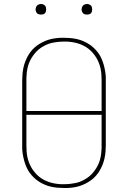

<svg xmlns="http://www.w3.org/2000/svg" viewBox="-20 -932 640 960"><path d="M300 8Q284 8 267.5 6.5Q251 5 235 1.5Q219 -2 204 -8.5Q189 -15 175.5 -23.5Q162 -32 150 -43.5Q138 -55 128.5 -68Q119 -81 112.5 -96Q106 -111 101.5 -126.5Q97 -142 94 -160.5Q91 -179 91 -191V-530Q91 -546 92.5 -562.5Q94 -579 97.5 -595Q101 -611 107 -626Q113 -641 121 -655Q129 -669 140 -681.5Q151 -694 164 -703.5Q177 -713 191.5 -720.5Q206 -728 221.5 -733Q237 -738 256 -740.5Q275 -743 286 -743H300Q316 -743 332.5 -741.5Q349 -740 365 -736.5Q381 -733 396 -726.5Q411 -720 424.5 -711.5Q438 -703 450 -691.5Q462 -680 471.5 -667Q481 -654 487.5 -639Q494 -624 498.5 -608.5Q503 -593 506 -574.5Q509 -556 509 -545V-205Q509 -189 507.5 -172.5Q506 -156 502.5 -140Q499 -124 493 -109Q487 -94 479 -80Q471 -66 460 -53.5Q449 -41 436 -31.5Q423 -22 408.5 -14.5Q394 -7 378.5 -2Q363 3 344 5.5Q325 8 314 8ZM488 -377V-530Q488 -545 487 -559.5Q486 -574 483 -588.5Q480 -603 474.5 -617Q469 -631 461.5 -643.5Q454 -656 444 -667.5Q434 -679 422.5 -688Q411 -697 398 -703.5Q385 -710 371 -714.5Q357 -719 340 -721.5Q323 -724 313 -724H300Q285 -724 270.5 -722.5Q256 -721 241.5 -718Q227 -715 213.5 -709Q200 -703 187.5 -695Q175 -687 164.5 -676.5Q154 -666 145.5 -654Q137 -642 130.5 -629Q124 -616 120 -601.5Q116 -587 114 -570Q112 -553 112 -543V-377ZM287 -11H300Q315 -11 329.5 -12.5Q344 -14 358.5 -17Q373 -20 386.5 -26Q400 -32 412.5 -40Q425 -48 435.5 -58.5Q446 -69 454.5 -81Q463 -93 469.5 -106Q476 -119 480 -133.5Q484 -148 486 -165Q488 -182 488 -192V-358H112V-205Q112 -190 113 -175.5Q114 -161 117 -146.5Q120 -132 125.5 -118Q131 -104 138.5 -91.5Q146 -79 156 -67.5Q166 -56 177.5 -47Q189 -38 202 -31.5Q215 -25 229 -20.5Q243 -16 260 -13.5Q277 -11 287 -11ZM415 -859Q410 -859 404.5 -860.5Q399 -862 395.5 -865.5Q392 -869 390 -874.5Q388 -880 388 -885Q388 -890 390 -895.5Q392 -901 395.5 -904.5Q399 -908 404.5 -910Q410 -912 415 -912Q420 -912 425.5 -910Q431 -908 434.5 -904.5Q438 -901 439.5 -895.5Q441 -890 441 -885Q441 -880 439.5 -874.5Q438 -869 434.5 -865.5Q431 -862 425.5 -860.5Q420 -859 415 -859ZM185 -859Q180 -859 174.5 -860.5Q169 -862 165.5 -865.5Q162 -869 160 -874.5Q158 -880 158 -885Q158 -890 160 -895.5Q162 -901 165.5 -904.5Q169 -908 174.5 -910Q180 -912 185 -912Q190 -912 195.5 -910Q201 -908 204.5 -904.5Q208 -901 209.5 -895.5Q211 -890 211 -885Q211 -880 209.5 -874.5Q208 -869 204.5 -865.5Q201 -862 195.5 -860.5Q190 -859 185 -859Z"/></svg>

Font: Iosevka Aile Thin
Style: Regular
Weight: 100
Designer: Belleve Invis
Foundry: Belleve Invis
Version: Version 31.1.0; ttfautohint (v1.8.4)